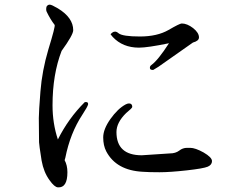

<svg xmlns="http://www.w3.org/2000/svg" viewBox="-20 -782 1040 826"><path d="M707 -596Q660 -523 631 -502Q624 -497 625 -489Q625 -481 639 -481L662 -495L810 -599Q836 -606 836 -621Q836 -641 811 -661Q785 -681 762 -681Q753 -681 705 -653Q656 -625 582 -625Q507 -625 490 -639Q482 -646 475 -646Q468 -646 462 -641Q455 -635 456 -634L465 -623Q508 -577 578 -577Q615 -577 707 -596ZM148 -170Q148 -161 159 -91Q168 -41 193 -7Q214 23 229 24Q270 27 270 -41Q270 -71 258 -93Q260 -98 261 -103Q282 -209 334 -288Q357 -323 359 -333Q360 -343 350 -343Q345 -343 344 -342Q274 -272 229 -182Q206 -251 206 -329Q206 -462 245 -563Q295 -632 295 -652Q295 -706 229 -746Q202 -762 194 -762Q185 -762 180 -753Q177 -739 181 -731Q197 -698 215 -675Q219 -670 188 -569Q161 -478 154 -389Q147 -301 147 -274ZM535 -337Q529 -337 521 -333Q487 -315 455 -270Q424 -226 424 -191Q424 -156 437 -131Q480 -49 594 -43Q620 -41 666 -41Q711 -41 783 -49Q855 -57 874 -65Q892 -73 892 -89Q892 -105 856 -126Q820 -146 798 -146H785Q766 -146 751 -134Q735 -122 711 -122L590 -114Q481 -114 481 -214Q481 -255 523 -296Q549 -317 549 -322Q549 -337 535 -337Z"/></svg>

Font: Sawarabi Mincho
Style: Regular
Weight: 400
Version: Version 1.082; ttfautohint (v1.8.4.7-5d5b)